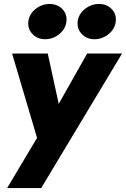

<svg xmlns="http://www.w3.org/2000/svg" viewBox="-20 -730 636 969"><path d="M596 -460H420L211 -90L302 -88L221 -460H41L167 -34L16 219H188ZM372 -622Q368 -584 393 -558Q418 -532 457 -532Q495 -532 527 -557Q559 -582 564 -620Q569 -658 544 -684Q519 -710 480 -710Q441 -710 409 -685Q377 -660 372 -622ZM123 -622Q119 -584 144 -558Q169 -532 208 -532Q246 -532 278 -557Q310 -582 315 -620Q320 -658 295 -684Q270 -710 230 -710Q192 -710 160 -685Q128 -660 123 -622Z"/></svg>

Font: Jost ExtraBold
Style: Italic
Weight: 800
Italic angle: -5°
Version: Version 3.710